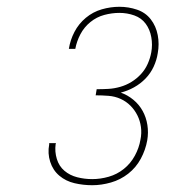

<svg xmlns="http://www.w3.org/2000/svg" viewBox="-20 -863 540 566"><path d="M252 -317Q225 -317 199.5 -323Q174 -329 155 -345Q136 -361 128 -386Q120 -411 125 -437Q125 -438 125 -439Q125 -440 125 -441H145Q145 -440 144.5 -439.5Q144 -439 144 -438Q141 -416 147.5 -394.5Q154 -373 170 -359.5Q186 -346 207.5 -340.5Q229 -335 252 -335Q276 -335 300.5 -342Q325 -349 345 -365Q365 -381 377.5 -404Q390 -427 394 -451Q398 -470 395.5 -488.5Q393 -507 385 -523Q377 -539 364.5 -551.5Q352 -564 335.5 -571.5Q319 -579 300 -580.5Q281 -582 262 -582L265 -600Q283 -600 300 -601Q317 -602 334.5 -607Q352 -612 367.5 -621.5Q383 -631 395.5 -644.5Q408 -658 415.5 -675Q423 -692 426 -709Q430 -731 426 -753.5Q422 -776 409.5 -793Q397 -810 376 -817.5Q355 -825 332 -825Q310 -825 287.5 -819Q265 -813 246.5 -798Q228 -783 217 -762Q206 -741 202 -719H183Q183 -719 183 -719Q183 -719 183 -719Q187 -745 199.5 -769Q212 -793 233 -810.5Q254 -828 280 -835.5Q306 -843 332 -843Q359 -843 384 -834.5Q409 -826 424.5 -806Q440 -786 445 -759.5Q450 -733 445 -706Q442 -686 433 -666.5Q424 -647 409 -631.5Q394 -616 375 -605.5Q356 -595 336 -590Q356 -583 373 -569Q390 -555 400.5 -536Q411 -517 414.5 -494.5Q418 -472 414 -449Q409 -421 395 -395Q381 -369 358 -351Q335 -333 307 -325Q279 -317 252 -317Z"/></svg>

Font: Iosevka Curly Slab ThObl
Style: Regular
Weight: 100
Italic angle: -9°
Monospace: yes
Designer: Belleve Invis
Foundry: Belleve Invis
Version: Version 11.0.0; ttfautohint (v1.8.3)